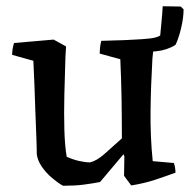

<svg xmlns="http://www.w3.org/2000/svg" viewBox="-20 -584 609 616"><path d="M182 12Q166 3 147 -13Q128 -29 114 -49.5Q100 -70 98 -90Q98 -111 96.5 -147Q95 -183 93.5 -225.5Q92 -268 90.5 -311Q89 -354 87 -389L19 -408Q19 -427 25 -446L152 -457L192 -435L190 -403Q188 -342 186.5 -281Q185 -220 186.5 -168Q188 -116 194 -81Q214 -72 234 -67.5Q254 -63 269 -63Q290 -68 314.5 -89.5Q339 -111 371 -140Q371 -205 370 -267Q369 -329 366 -394L300 -412Q300 -422 301 -432Q302 -442 305 -453L436 -457L473 -435L469 -396Q464 -310 463 -227.5Q462 -145 470 -67L538 -61Q543 -45 543 -30Q513 -19 478.5 -7.5Q444 4 401 11L378 -20L379 -83L376 -89Q357 -66 338.5 -44.5Q320 -23 301 0Q275 5 247.5 8.5Q220 12 182 12ZM543 -440Q516 -423 481.5 -419.5Q447 -416 417.5 -419Q388 -422 374 -426V-455Q389 -456 413 -457Q437 -458 460 -460.5Q483 -463 494 -470Q496 -492 498.5 -517.5Q501 -543 502 -564L560 -563L569 -554Q569 -527 561 -493.5Q553 -460 543 -440Z"/></svg>

Font: Labrada Medium
Style: Regular
Weight: 500
Designer: Mercedes Jáuregui
Foundry: Omnibus-Type Team
Version: Version 1.000; ttfautohint (v1.8.4.7-5d5b)